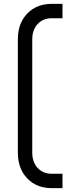

<svg xmlns="http://www.w3.org/2000/svg" viewBox="-20 -800 369 1000"><path d="M250.5 180Q170.5 180 121.8 129Q73 78 73 -5V-595Q73 -678.5 121.8 -729.2Q170.5 -780 250.5 -780H305.5V-705H250.5Q204 -705 176 -674.8Q148 -644.5 148 -595V-5Q148 44.5 176 74.8Q204 105 250.5 105H305.5V180Z"/></svg>

Font: Mohave Light
Style: Regular
Weight: 300
Designer: Gumpita Rahayu
Foundry: Tokotype
Version: Version 2.003